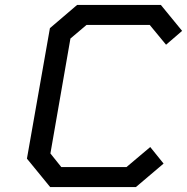

<svg xmlns="http://www.w3.org/2000/svg" viewBox="-20 -757 757 777"><path d="M530 0H183L89 -115L182 -643L292 -737H631L717 -632L652 -576L586 -656H330L265 -601L184 -136L228 -81H492L588 -162L642 -95Z"/></svg>

Font: Tomorrow
Style: Italic
Weight: 400
Italic angle: -10°
Designer: Tony de Marco, Monica Rizzolli
Foundry: Just in Type
Version: Version 2.002